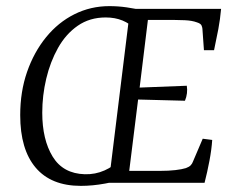

<svg xmlns="http://www.w3.org/2000/svg" viewBox="-20 -597 763 627"><path d="M646 -433 641 -503Q641 -506 638.5 -513Q636 -520 623 -524Q607 -530 583 -531Q559 -532 544 -532H463L436 -311L590 -317Q592 -305 590.5 -292.5Q589 -280 584 -268L431 -272L402 -39H503Q531 -39 552.5 -41.5Q574 -44 587 -48Q598 -52 603 -57.5Q608 -63 610 -69L642 -144L673 -140Q671 -109 664 -72Q657 -35 648 0H335L405 -568H702Q699 -534 693 -502Q687 -470 679 -433ZM393 -15Q364 -5 323 2.5Q282 10 244 10Q147 10 96.5 -49.5Q46 -109 46 -221Q46 -298 68.5 -362.5Q91 -427 130.5 -475.5Q170 -524 223 -550.5Q276 -577 337 -577Q366 -577 393.5 -573Q421 -569 452 -562L420 -503Q404 -520 380 -530Q356 -540 325 -540Q273 -540 234 -513Q195 -486 169.5 -440.5Q144 -395 131 -340Q118 -285 118 -229Q118 -141 152 -85.5Q186 -30 257 -28Q291 -27 321.5 -40.5Q352 -54 370 -76Z"/></svg>

Font: Yrsa Light
Style: Italic
Weight: 300
Italic angle: -7.10001°
Designer: Anna Giedrys (Yrsa+Rasa design), David Brezina (Yrsa art-direction, Rasa art-direction, design)
Foundry: Rosetta Type Foundry
Version: Version 2.004